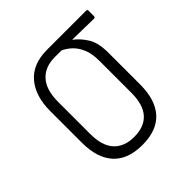

<svg xmlns="http://www.w3.org/2000/svg" viewBox="-141 -587 699 699"><g transform="rotate(-45 209.0 -237.5)"><path d="M202 8Q128 8 90 -33.5Q52 -75 52 -154V-317Q52 -394 90 -438.5Q128 -483 202 -483H403Q409 -483 409 -477V-448Q409 -446 407.5 -444Q406 -442 403 -442L293 -444V-443Q316 -426 334 -397.5Q352 -369 352 -317V-154Q352 -75 314.5 -33.5Q277 8 202 8ZM202 -34Q254 -34 281 -64Q308 -94 308 -155V-319Q308 -357 297.5 -381.5Q287 -406 271 -421Q255 -436 237 -444H202Q152 -444 124 -413Q96 -382 96 -320V-155Q96 -94 123.5 -64Q151 -34 202 -34Z"/></g></svg>

Font: Sofia Sans Condensed Light
Style: Regular
Weight: 300
Designer: Botio Nikoltchev, Ani Petrova
Foundry: lettersoup
Version: Version 4.101